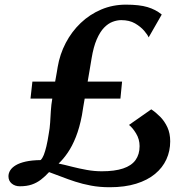

<svg xmlns="http://www.w3.org/2000/svg" viewBox="-20 -776 784 806"><path d="M440.5 10Q398 10 362.2 3.2Q326.5 -3.5 295.8 -13.5Q265 -23.5 237.8 -34.2Q210.5 -45 186 -53.5Q169.5 -35.5 152 -22Q134.5 -8.5 113.2 -1.2Q92 6 63 6Q43 6 29.2 -5.5Q15.5 -17 15.5 -36Q15.5 -49 23 -61Q30.5 -73 46.5 -82.5Q62.5 -92 88.2 -97.8Q114 -103.5 150.5 -104Q158 -111 163.8 -125.5Q169.5 -140 174.8 -162Q180 -184 184.5 -213.5Q189 -237 190.5 -261.2Q192 -285.5 193.5 -311Q195 -336.5 199.5 -362H108L116 -433.5H211.5Q213.5 -443.5 215.2 -454Q217 -464.5 218.8 -474.5Q220.5 -484.5 222 -494Q231 -548 256 -595.8Q281 -643.5 318.8 -679.5Q356.5 -715.5 404.8 -736Q453 -756.5 508.5 -756.5Q565 -756.5 599.2 -746.2Q633.5 -736 659 -715L604 -619Q600 -629.5 585.2 -646.8Q570.5 -664 546.8 -677.8Q523 -691.5 489 -691.5Q471.5 -691.5 452.8 -684.5Q434 -677.5 417 -660Q400 -642.5 386.2 -611Q372.5 -579.5 364.5 -531Q360.5 -508 356.5 -483.2Q352.5 -458.5 348 -433.5H492.5L485.5 -362H335.5Q332.5 -344.5 329.5 -327Q326.5 -309.5 324 -292.5Q314 -240 298.5 -201Q283 -162 264.2 -134.8Q245.5 -107.5 226 -89.5Q252 -84 282 -76.2Q312 -68.5 343.8 -62.8Q375.5 -57 407.5 -57Q461.5 -57 496.8 -68.8Q532 -80.5 549 -104.2Q566 -128 566 -162.5Q566 -191.5 551.2 -215.8Q536.5 -240 521.5 -251.5L615 -317Q634 -304.5 652.5 -285.8Q671 -267 682.8 -241.5Q694.5 -216 694.5 -182.5Q694.5 -142 678.5 -107Q662.5 -72 630.8 -45.8Q599 -19.5 551.5 -4.8Q504 10 440.5 10Z"/></svg>

Font: Merriweather 36pt
Style: Bold Italic
Weight: 700
Italic angle: -7.8°
Version: Version 2.101